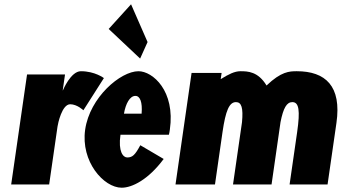

<svg xmlns="http://www.w3.org/2000/svg" viewBox="-20 -860 1593 895"><path d="M32.1 0H209.1L248.1 -270C249.9 -283 268.5 -374 307.3 -374C339.7 -374 368.7 -346 368.7 -346L464.3 -496C464.3 -496 422.9 -528 356.9 -528C309.7 -528 273.3 -439 273.3 -439H272.4L283.1 -513H106.1Z M590.9 -840 486.6 -725 633.2 -587 667.9 -664ZM767.3 -232C769.2 -238 770.7 -249 771.8 -256C797.7 -436 692 -528 625.6 -528C541.5 -528 398.6 -406 377 -256C355.6 -107 463.2 15 547.3 15C595.4 15 671 -22 743 -119L634.1 -183C609.3 -137 597.2 -126 573.1 -126C554.1 -126 530.2 -153 541.6 -232ZM557.8 -330C565.8 -377 585.4 -413 611.1 -413C633 -413 644.5 -384 640.1 -330Z M982.1 0 1017.2 -244C1031.8 -345 1048.8 -384 1080 -384C1105.9 -384 1114.3 -357.2 1108.1 -290.6C1108 -289.4 1107.8 -288.2 1107.6 -287L1066.2 0H1245.8L1287.1 -287C1287.3 -288.2 1287.5 -289.4 1287.6 -290.6C1300.7 -357.2 1316.8 -384 1342.6 -384C1373.9 -384 1379.6 -345 1365.1 -244L1329.9 0H1506.9L1548.3 -287C1573.1 -459 1497 -528 1363.4 -528C1329.1 -528 1290.7 -526.7 1222.5 -461.4C1183.1 -526.7 1135 -528 1100.8 -528C1073.5 -528 1045.7 -514 1008.8 -491L1013 -520H873L798.1 0Z"/></svg>

Font: Blink
Style: Obl
Weight: 400
Designer: Mew Too
Foundry: Cannot Into Space Fonts
Version: Version 001.000